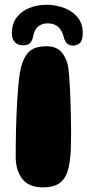

<svg xmlns="http://www.w3.org/2000/svg" viewBox="-20 -796 376 826"><path d="M164 10Q105 10 76.2 -26Q47.5 -62 47.5 -122.5Q47.5 -145.5 47.8 -173.8Q48 -202 48.8 -233.2Q49.5 -264.5 50.8 -297.5Q52 -330.5 54 -363.5Q56 -396.5 58.8 -427Q61.5 -457.5 65.5 -484Q76 -541.5 100.8 -569.2Q125.5 -597 179.5 -597Q223.5 -597 245.5 -570.8Q267.5 -544.5 274 -504Q276 -486 278 -461.8Q280 -437.5 281.2 -409Q282.5 -380.5 283.5 -351Q284.5 -321.5 285 -292.8Q285.5 -264 285.8 -238.2Q286 -212.5 285.5 -193Q285.5 -120 275.2 -75.2Q265 -30.5 239 -10.2Q213 10 164 10ZM78 -601Q57 -601 44 -614.8Q31 -628.5 31 -651Q31 -693.5 51.8 -721Q72.5 -748.5 106.8 -762Q141 -775.5 180 -775.5Q218.5 -775.5 254.2 -762.5Q290 -749.5 313 -722.5Q336 -695.5 336 -653.5Q336 -622.5 324 -611.2Q312 -600 294.5 -600Q280 -600 269.8 -608Q259.5 -616 255 -633.5Q250 -655 240.5 -668.8Q231 -682.5 217 -689Q203 -695.5 183.5 -695.5Q160.5 -695.5 144 -681.8Q127.5 -668 122.5 -639.5Q119.5 -623 110.8 -612Q102 -601 78 -601Z"/></svg>

Font: Gluten
Style: Bold
Weight: 700
Designer: Tyler Finck
Foundry: Etcetera Type Company
Version: Version 1.204